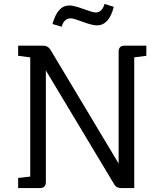

<svg xmlns="http://www.w3.org/2000/svg" viewBox="-20 -964 833 984"><path d="M668 0H602Q576 0 565 -20L215 -603V-31Q215 0 184 0H73V-52L135 -59V-670L73 -678V-730H201Q225 -730 238 -710L588 -126V-699Q588 -730 618 -730H730V-678L668 -670ZM477 -834Q452 -834 404.5 -852Q357 -870 343 -870Q308 -870 296 -827L249 -841Q275 -936 335 -936Q359 -936 407.5 -918Q456 -900 470 -900Q503 -900 516 -944L563 -929Q539 -834 477 -834Z"/></svg>

Font: Fauna One
Style: Regular
Weight: 400
Version: Version 1.001